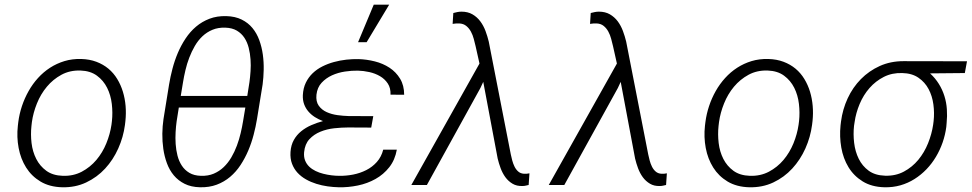

<svg xmlns="http://www.w3.org/2000/svg" viewBox="-20 -790 4150 820"><path d="M58.1 -268.6Q62.5 -303.2 73.7 -336.9Q85 -370.6 102.1 -400.9Q119.1 -431.2 142.3 -456.8Q165.5 -482.4 193.8 -500.7Q222.2 -519 255.4 -529.1Q288.6 -539.1 326.7 -538.1Q362.8 -537.1 391.8 -526.1Q420.9 -515.1 443.1 -496.6Q465.3 -478 480.7 -452.6Q496.1 -427.2 504.9 -398.2Q513.7 -369.1 516.4 -337.4Q519 -305.7 515.6 -273.4L513.7 -256.8Q506.8 -204.6 485.1 -156Q463.4 -107.4 429 -70.1Q394.5 -32.7 347.9 -10.7Q301.3 11.2 245.1 9.8Q191.4 8.3 153.1 -14.6Q114.7 -37.6 91.6 -74.5Q68.4 -111.3 59.6 -158Q50.8 -204.6 56.2 -252.4ZM114.3 -252Q110.4 -216.3 114.7 -179.2Q119.1 -142.1 134.8 -111.3Q150.4 -80.6 178 -60.5Q205.6 -40.5 248 -39.1Q293 -37.6 329.1 -56.6Q365.2 -75.7 391.6 -106.9Q418 -138.2 434.1 -177.7Q450.2 -217.3 456.1 -257.3L458 -272.9Q461.9 -308.6 457.5 -346.2Q453.1 -383.8 437.5 -415Q421.9 -446.3 394 -466.8Q366.2 -487.3 323.7 -488.8Q278.3 -490.2 242.4 -470.7Q206.5 -451.2 180.2 -419.7Q153.8 -388.2 137.7 -348.1Q121.6 -308.1 116.2 -268.6Z M1077.6 -281.7Q1072.3 -249 1063.2 -214.4Q1054.2 -179.7 1040.3 -147Q1026.4 -114.3 1007.3 -85.2Q988.3 -56.2 962.9 -34.7Q937.5 -13.2 905.5 -1.2Q873.5 10.7 834 9.8Q795.9 8.8 768.6 -4.9Q741.2 -18.6 722.4 -41Q703.6 -63.5 692.9 -92.8Q682.1 -122.1 677.5 -154.1Q672.9 -186 673.3 -218.8Q673.8 -251.5 678.2 -281.2L702.1 -429.2Q707.5 -461.9 716.6 -496.6Q725.6 -531.2 739.5 -564Q753.4 -596.7 772.7 -625.7Q792 -654.8 817.4 -676.3Q842.8 -697.8 874.8 -710Q906.7 -722.2 946.3 -721.2Q984.4 -720.2 1012 -706.5Q1039.6 -692.9 1058.1 -670.4Q1076.7 -647.9 1087.4 -618.4Q1098.1 -588.9 1102.5 -556.9Q1106.9 -524.9 1106.2 -491.9Q1105.5 -459 1101.6 -429.2ZM752 -380.4H1036.1L1045.4 -439.5Q1048.3 -460.4 1050 -485.6Q1051.8 -510.7 1050 -536.1Q1048.3 -561.5 1042.2 -585.7Q1036.1 -609.9 1023.7 -628.7Q1011.2 -647.5 991.5 -659.2Q971.7 -670.9 942.4 -671.9Q911.6 -672.9 887.5 -662.8Q863.3 -652.8 844.5 -635Q825.7 -617.2 812 -593.5Q798.3 -569.8 788.3 -543.7Q778.3 -517.6 772 -490.5Q765.6 -463.4 761.7 -439ZM1027.8 -330.6H743.7L734.4 -272Q731.4 -251 730 -225.8Q728.5 -200.7 730.2 -175Q731.9 -149.4 738 -125.5Q744.1 -101.6 756.6 -82.5Q769 -63.5 788.8 -51.8Q808.6 -40 837.9 -39.1Q868.7 -38.1 892.8 -48.3Q917 -58.6 935.5 -76.4Q954.1 -94.2 968 -117.9Q981.9 -141.6 991.7 -168Q1001.5 -194.3 1007.8 -221.2Q1014.2 -248 1018.1 -272.5Z M1466.8 -245.6Q1439 -245.6 1407.5 -242.2Q1376 -238.8 1348.4 -227.5Q1320.8 -216.3 1301.5 -195.6Q1282.2 -174.8 1278.8 -140.1Q1276.9 -120.1 1283 -104.7Q1289.1 -89.4 1300.5 -78.4Q1312 -67.4 1327.6 -59.8Q1343.3 -52.2 1360.6 -47.9Q1377.9 -43.5 1395.5 -41.3Q1413.1 -39.1 1428.7 -39.1Q1458 -38.6 1488 -44.4Q1518.1 -50.3 1544.2 -63.5Q1570.3 -76.7 1589.6 -98.4Q1608.9 -120.1 1616.7 -150.9H1674.8Q1667 -106.9 1642.6 -75.9Q1618.2 -44.9 1583.7 -25.6Q1549.3 -6.3 1508.3 2.2Q1467.3 10.7 1426.8 9.8Q1403.8 9.3 1379.2 5.9Q1354.5 2.4 1331.1 -4.9Q1307.6 -12.2 1286.9 -23.9Q1266.1 -35.6 1250.7 -52.2Q1235.4 -68.8 1227.1 -90.8Q1218.8 -112.8 1220.7 -141.1Q1222.7 -170.4 1234.9 -192.1Q1247.1 -213.9 1266.4 -229.5Q1285.6 -245.1 1309.8 -255.6Q1334 -266.1 1359.4 -272.9Q1340.8 -279.8 1324.7 -290Q1308.6 -300.3 1296.9 -314Q1285.2 -327.6 1278.8 -345Q1272.5 -362.3 1273.4 -383.8Q1274.9 -413.6 1286.1 -436.8Q1297.4 -460 1315.4 -477.3Q1333.5 -494.6 1356.9 -506.3Q1380.4 -518.1 1406.2 -525.1Q1432.1 -532.2 1459 -535.2Q1485.8 -538.1 1510.7 -537.6Q1545.9 -536.6 1580.8 -527.8Q1615.7 -519 1643.6 -500.7Q1671.4 -482.4 1688.7 -453.9Q1706.1 -425.3 1706.1 -385.3L1647.9 -385.7Q1648.9 -414.1 1636.2 -433.3Q1623.5 -452.6 1603 -464.6Q1582.5 -476.6 1557.4 -482.2Q1532.2 -487.8 1508.3 -488.3Q1482.4 -488.8 1453.1 -484.4Q1423.8 -480 1397.9 -468.3Q1372.1 -456.5 1353.5 -436.5Q1335 -416.5 1331.5 -385.3Q1328.6 -356.4 1341.3 -338.6Q1354 -320.8 1375 -311.3Q1396 -301.8 1421.4 -298.3Q1446.8 -294.9 1468.3 -294.4L1574.2 -293.9L1565.4 -245.1ZM1576.2 -770H1642.1L1545.9 -609.9H1509.3Z M1803.2 0H1736.8L2027.8 -518.6L2011.2 -592.8Q2007.8 -606.9 2003.4 -623.8Q1999 -640.6 1991.2 -655Q1983.4 -669.4 1971.4 -679.2Q1959.5 -689 1941.4 -689.9Q1934.6 -690.4 1927.2 -689.7Q1919.9 -689 1913.1 -688L1916 -734.4Q1924.3 -736.8 1933.3 -738.5Q1942.4 -740.2 1951.2 -740.2Q1978 -740.2 1997.8 -728.8Q2017.6 -717.3 2031.2 -699Q2044.9 -680.7 2053.5 -657.7Q2062 -634.8 2067.4 -612.3L2161.6 -130.4Q2164.1 -118.7 2167.7 -104.7Q2171.4 -90.8 2177.5 -78.4Q2183.6 -65.9 2193.4 -57.4Q2203.1 -48.8 2218.3 -47.9Q2224.1 -47.4 2230 -48.1Q2235.8 -48.8 2241.2 -49.8L2237.8 0Q2231 1.5 2224.9 2.9Q2218.8 4.4 2211.9 4.4Q2187 5.4 2168.9 -5.4Q2150.9 -16.1 2138.4 -33.2Q2126 -50.3 2118.2 -71.3Q2110.4 -92.3 2105.5 -112.8L2043.9 -440.4L2031.7 -414.1Z M2390.1 0H2323.7L2614.7 -518.6L2598.1 -592.8Q2594.7 -606.9 2590.3 -623.8Q2585.9 -640.6 2578.1 -655Q2570.3 -669.4 2558.3 -679.2Q2546.4 -689 2528.3 -689.9Q2521.5 -690.4 2514.2 -689.7Q2506.8 -689 2500 -688L2502.9 -734.4Q2511.2 -736.8 2520.3 -738.5Q2529.3 -740.2 2538.1 -740.2Q2564.9 -740.2 2584.7 -728.8Q2604.5 -717.3 2618.2 -699Q2631.8 -680.7 2640.4 -657.7Q2648.9 -634.8 2654.3 -612.3L2748.5 -130.4Q2751 -118.7 2754.6 -104.7Q2758.3 -90.8 2764.4 -78.4Q2770.5 -65.9 2780.3 -57.4Q2790 -48.8 2805.2 -47.9Q2811 -47.4 2816.9 -48.1Q2822.8 -48.8 2828.1 -49.8L2824.7 0Q2817.9 1.5 2811.8 2.9Q2805.7 4.4 2798.8 4.4Q2773.9 5.4 2755.9 -5.4Q2737.8 -16.1 2725.3 -33.2Q2712.9 -50.3 2705.1 -71.3Q2697.3 -92.3 2692.4 -112.8L2630.9 -440.4L2618.7 -414.1Z M2992.7 -268.6Q2997.1 -303.2 3008.3 -336.9Q3019.5 -370.6 3036.6 -400.9Q3053.7 -431.2 3076.9 -456.8Q3100.1 -482.4 3128.4 -500.7Q3156.7 -519 3189.9 -529.1Q3223.1 -539.1 3261.2 -538.1Q3297.4 -537.1 3326.4 -526.1Q3355.5 -515.1 3377.7 -496.6Q3399.9 -478 3415.3 -452.6Q3430.7 -427.2 3439.5 -398.2Q3448.2 -369.1 3450.9 -337.4Q3453.6 -305.7 3450.2 -273.4L3448.2 -256.8Q3441.4 -204.6 3419.7 -156Q3397.9 -107.4 3363.5 -70.1Q3329.1 -32.7 3282.5 -10.7Q3235.8 11.2 3179.7 9.8Q3126 8.3 3087.6 -14.6Q3049.3 -37.6 3026.1 -74.5Q3002.9 -111.3 2994.1 -158Q2985.4 -204.6 2990.7 -252.4ZM3048.8 -252Q3044.9 -216.3 3049.3 -179.2Q3053.7 -142.1 3069.3 -111.3Q3085 -80.6 3112.5 -60.5Q3140.1 -40.5 3182.6 -39.1Q3227.5 -37.6 3263.7 -56.6Q3299.8 -75.7 3326.2 -106.9Q3352.5 -138.2 3368.7 -177.7Q3384.8 -217.3 3390.6 -257.3L3392.6 -272.9Q3396.5 -308.6 3392.1 -346.2Q3387.7 -383.8 3372.1 -415Q3356.4 -446.3 3328.6 -466.8Q3300.8 -487.3 3258.3 -488.8Q3212.9 -490.2 3177 -470.7Q3141.1 -451.2 3114.7 -419.7Q3088.4 -388.2 3072.3 -348.1Q3056.2 -308.1 3050.8 -268.6Z M4100.6 -478 3952.1 -476.6Q3974.6 -456.1 3989.7 -431.6Q4004.9 -407.2 4013.4 -379.9Q4022 -352.5 4023.9 -323.5Q4025.9 -294.4 4022.9 -264.6L4021.5 -248Q4017.1 -214.4 4005.9 -181.9Q3994.6 -149.4 3977.3 -120.4Q3960 -91.3 3936.8 -67.1Q3913.6 -43 3885.7 -25.4Q3857.9 -7.8 3825.4 1.5Q3793 10.7 3756.8 9.8Q3702.6 8.3 3664.6 -15.1Q3626.5 -38.6 3603.8 -75.9Q3581.1 -113.3 3573 -159.9Q3564.9 -206.5 3569.8 -254.4L3571.8 -271Q3578.6 -323.2 3600.3 -370.1Q3622.1 -417 3656.7 -452.1Q3691.4 -487.3 3737.3 -508.1Q3783.2 -528.8 3838.4 -528.8L4109.9 -528.3ZM3627.4 -252.4Q3623.5 -217.3 3627.9 -179.9Q3632.3 -142.6 3647.5 -111.8Q3662.6 -81.1 3689.9 -61Q3717.3 -41 3759.8 -39.6Q3804.7 -38.1 3840.3 -57.1Q3876 -76.2 3901.9 -107.4Q3927.7 -138.7 3943.6 -178.2Q3959.5 -217.8 3965.3 -257.3L3967.3 -272.9Q3971.2 -308.1 3966.3 -344.2Q3961.4 -380.4 3945.8 -409.7Q3930.2 -439 3902.6 -458Q3875 -477.1 3833.5 -478Q3790 -479.5 3754.9 -461.7Q3719.7 -443.8 3693.6 -414.1Q3667.5 -384.3 3651.4 -345.9Q3635.3 -307.6 3629.9 -268.6Z"/></svg>

Font: Roboto Mono Light
Style: Italic
Weight: 300
Designer: Google
Version: Version 2.000985; 2015; ttfautohint (v1.3)